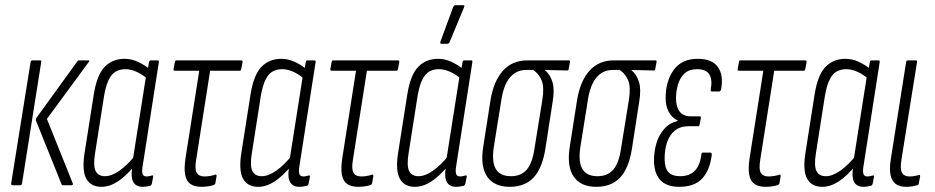

<svg xmlns="http://www.w3.org/2000/svg" viewBox="-20 -715 3609 741"><path d="M223 0Q219 0 218 -3L119 -249Q117 -256 122 -262L279 -479Q281 -482 285 -482H320Q328 -482 322 -475L161 -256L261 -7Q263 0 255 0ZM29 0Q22 0 23 -7L98 -475Q99 -482 106 -482H135Q141 -482 139 -475L65 -7Q64 0 58 0Z M371 6Q331 6 313.5 -24.5Q296 -55 306 -122L342 -351Q354 -426 384 -457Q414 -488 461 -488Q487 -488 512 -476.5Q537 -465 559 -447L550 -410Q529 -428 507 -438Q485 -448 464 -448Q443 -448 427 -439Q411 -430 400 -408Q389 -386 382 -347L347 -124Q339 -75 349 -55Q359 -35 385 -35Q411 -35 441.5 -56.5Q472 -78 502 -116L500 -76Q466 -35 434.5 -14.5Q403 6 371 6ZM531 6Q479 6 490 -66L494 -89L492 -94L544 -424L549 -439L555 -475Q557 -482 561 -482H589Q594 -482 593 -475L531 -77Q527 -55 530 -44.5Q533 -34 546 -34Q552 -34 557 -35.5Q562 -37 568 -38Q572 -39 571 -32L566 -6Q565 -1 560 2Q554 3 546.5 4.5Q539 6 531 6Z M757 6Q731 6 715 -5Q699 -16 694.5 -40.5Q690 -65 696 -105L749 -442H655Q649 -442 650 -449L655 -476Q656 -482 661 -482H911Q917 -482 916 -475L911 -449Q910 -442 905 -442H791L737 -98Q731 -61 739.5 -47.5Q748 -34 769 -34Q780 -34 791.5 -36Q803 -38 811 -41Q816 -42 816 -36L811 -7Q810 -3 805 -1Q797 2 784 4Q771 6 757 6Z M976 6Q936 6 918.5 -24.5Q901 -55 911 -122L947 -351Q959 -426 989 -457Q1019 -488 1066 -488Q1092 -488 1117 -476.5Q1142 -465 1164 -447L1155 -410Q1134 -428 1112 -438Q1090 -448 1069 -448Q1048 -448 1032 -439Q1016 -430 1005 -408Q994 -386 987 -347L952 -124Q944 -75 954 -55Q964 -35 990 -35Q1016 -35 1046.5 -56.5Q1077 -78 1107 -116L1105 -76Q1071 -35 1039.5 -14.5Q1008 6 976 6ZM1136 6Q1084 6 1095 -66L1099 -89L1097 -94L1149 -424L1154 -439L1160 -475Q1162 -482 1166 -482H1194Q1199 -482 1198 -475L1136 -77Q1132 -55 1135 -44.5Q1138 -34 1151 -34Q1157 -34 1162 -35.5Q1167 -37 1173 -38Q1177 -39 1176 -32L1171 -6Q1170 -1 1165 2Q1159 3 1151.5 4.5Q1144 6 1136 6Z M1362 6Q1336 6 1320 -5Q1304 -16 1299.5 -40.5Q1295 -65 1301 -105L1354 -442H1260Q1254 -442 1255 -449L1260 -476Q1261 -482 1266 -482H1516Q1522 -482 1521 -475L1516 -449Q1515 -442 1510 -442H1396L1342 -98Q1336 -61 1344.5 -47.5Q1353 -34 1374 -34Q1385 -34 1396.5 -36Q1408 -38 1416 -41Q1421 -42 1421 -36L1416 -7Q1415 -3 1410 -1Q1402 2 1389 4Q1376 6 1362 6Z M1581 6Q1541 6 1523.5 -24.5Q1506 -55 1516 -122L1552 -351Q1564 -426 1594 -457Q1624 -488 1671 -488Q1697 -488 1722 -476.5Q1747 -465 1769 -447L1760 -410Q1739 -428 1717 -438Q1695 -448 1674 -448Q1653 -448 1637 -439Q1621 -430 1610 -408Q1599 -386 1592 -347L1557 -124Q1549 -75 1559 -55Q1569 -35 1595 -35Q1621 -35 1651.5 -56.5Q1682 -78 1712 -116L1710 -76Q1676 -35 1644.5 -14.5Q1613 6 1581 6ZM1741 6Q1689 6 1700 -66L1704 -89L1702 -94L1754 -424L1759 -439L1765 -475Q1767 -482 1771 -482H1799Q1804 -482 1803 -475L1741 -77Q1737 -55 1740 -44.5Q1743 -34 1756 -34Q1762 -34 1767 -35.5Q1772 -37 1778 -38Q1782 -39 1781 -32L1776 -6Q1775 -1 1770 2Q1764 3 1756.5 4.5Q1749 6 1741 6ZM1683 -546Q1680 -546 1679.5 -548Q1679 -550 1680 -555L1729 -688Q1731 -692 1733 -693.5Q1735 -695 1739 -695H1767Q1771 -695 1772 -693Q1773 -691 1771 -687L1715 -552Q1712 -546 1705 -546Z M1947 6Q1887 6 1860 -33.5Q1833 -73 1845 -149L1873 -328Q1885 -402 1921 -442Q1957 -482 2015 -482H2175Q2181 -482 2180 -476L2175 -450Q2175 -443 2169 -443L2083 -445V-444Q2103 -428 2112 -399Q2121 -370 2113 -323L2085 -142Q2073 -66 2039.5 -30Q2006 6 1947 6ZM1952 -35Q1991 -35 2013 -60.5Q2035 -86 2043 -143L2073 -329Q2081 -379 2070.5 -404.5Q2060 -430 2038 -445H2010Q1973 -445 1948.5 -416.5Q1924 -388 1915 -330L1886 -149Q1877 -91 1893.5 -63Q1910 -35 1952 -35Z M2281 6Q2221 6 2194 -33.5Q2167 -73 2179 -149L2207 -328Q2219 -402 2255 -442Q2291 -482 2349 -482H2509Q2515 -482 2514 -476L2509 -450Q2509 -443 2503 -443L2417 -445V-444Q2437 -428 2446 -399Q2455 -370 2447 -323L2419 -142Q2407 -66 2373.5 -30Q2340 6 2281 6ZM2286 -35Q2325 -35 2347 -60.5Q2369 -86 2377 -143L2407 -329Q2415 -379 2404.5 -404.5Q2394 -430 2372 -445H2344Q2307 -445 2282.5 -416.5Q2258 -388 2249 -330L2220 -149Q2211 -91 2227.5 -63Q2244 -35 2286 -35Z M2601 6Q2552 6 2528 -20.5Q2504 -47 2504 -96Q2504 -131 2513.5 -162.5Q2523 -194 2543 -217Q2563 -240 2595 -248V-250Q2573 -261 2561 -283Q2549 -305 2549 -337Q2549 -402 2580 -445Q2611 -488 2673 -488Q2728 -488 2750.5 -456.5Q2773 -425 2763 -370Q2761 -362 2755 -362H2727Q2722 -362 2723 -370Q2730 -406 2718 -427Q2706 -448 2670 -448Q2640 -448 2622.5 -432Q2605 -416 2597 -390Q2589 -364 2589 -335Q2589 -303 2603 -284.5Q2617 -266 2646 -266H2680Q2686 -266 2685 -260L2680 -234Q2679 -228 2675 -228H2639Q2605 -228 2584.5 -211Q2564 -194 2554.5 -166Q2545 -138 2545 -103Q2545 -67 2559.5 -51Q2574 -35 2605 -35Q2641 -35 2661.5 -56Q2682 -77 2687 -120Q2688 -126 2693 -126H2722Q2727 -126 2727 -118Q2720 -59 2690.5 -26.5Q2661 6 2601 6Z M2934 6Q2908 6 2892 -5Q2876 -16 2871.5 -40.5Q2867 -65 2873 -105L2926 -442H2832Q2826 -442 2827 -449L2832 -476Q2833 -482 2838 -482H3088Q3094 -482 3093 -475L3088 -449Q3087 -442 3082 -442H2968L2914 -98Q2908 -61 2916.5 -47.5Q2925 -34 2946 -34Q2957 -34 2968.5 -36Q2980 -38 2988 -41Q2993 -42 2993 -36L2988 -7Q2987 -3 2982 -1Q2974 2 2961 4Q2948 6 2934 6Z M3153 6Q3113 6 3095.5 -24.5Q3078 -55 3088 -122L3124 -351Q3136 -426 3166 -457Q3196 -488 3243 -488Q3269 -488 3294 -476.5Q3319 -465 3341 -447L3332 -410Q3311 -428 3289 -438Q3267 -448 3246 -448Q3225 -448 3209 -439Q3193 -430 3182 -408Q3171 -386 3164 -347L3129 -124Q3121 -75 3131 -55Q3141 -35 3167 -35Q3193 -35 3223.5 -56.5Q3254 -78 3284 -116L3282 -76Q3248 -35 3216.5 -14.5Q3185 6 3153 6ZM3313 6Q3261 6 3272 -66L3276 -89L3274 -94L3326 -424L3331 -439L3337 -475Q3339 -482 3343 -482H3371Q3376 -482 3375 -475L3313 -77Q3309 -55 3312 -44.5Q3315 -34 3328 -34Q3334 -34 3339 -35.5Q3344 -37 3350 -38Q3354 -39 3353 -32L3348 -6Q3347 -1 3342 2Q3336 3 3328.5 4.5Q3321 6 3313 6Z M3476 6Q3452 6 3437 -5Q3422 -16 3417 -39.5Q3412 -63 3418 -101L3477 -475Q3478 -482 3484 -482H3514Q3521 -482 3519 -475L3459 -99Q3453 -61 3461.5 -47.5Q3470 -34 3490 -34Q3500 -34 3508.5 -35.5Q3517 -37 3525 -39Q3532 -42 3531 -34L3526 -7Q3525 -2 3522 -1Q3513 2 3501.5 4Q3490 6 3476 6Z"/></svg>

Font: Sofia Sans Extra Condensed Light
Style: Italic
Weight: 300
Italic angle: -9°
Version: Version 4.100